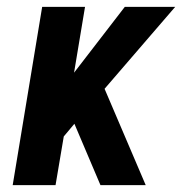

<svg xmlns="http://www.w3.org/2000/svg" viewBox="-20 -540 540 560"><path d="M17 0 103 -520H228L196 -328L344 -520H491L285 -281L405 0H273L197 -179L166 -142L142 0Z"/></svg>

Font: Iosevka SS04 Extrabold Oblique
Style: Regular
Weight: 800
Italic angle: -9°
Monospace: yes
Designer: Belleve Invis
Foundry: Belleve Invis
Version: Version 19.0.0; ttfautohint (v1.8.4)